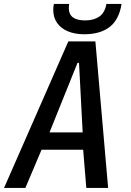

<svg xmlns="http://www.w3.org/2000/svg" viewBox="-26 -930 646 950"><path d="M312 -725H446L509 0H401L385.5 -189H179.5L99.5 0H-6ZM383 -275 365 -619H357.5L219 -275ZM237.5 -881.5Q237.5 -895.5 240.5 -910.5H316.5Q314.5 -900.5 314.5 -889.5Q314.5 -829 395.5 -829Q437 -829 464.8 -847.5Q492.5 -866 500.5 -910.5H575.5Q563 -832.5 516.5 -796.5Q470 -760.5 390 -760.5Q345 -760.5 310.5 -774.8Q276 -789 256.8 -816.2Q237.5 -843.5 237.5 -881.5Z"/></svg>

Font: JuliaMono MediumItalic
Style: Regular
Weight: 500
Italic angle: -9°
Monospace: yes
Designer: cormullion
Foundry: corm
Version: Version 0.049; ttfautohint (v1.8.4)